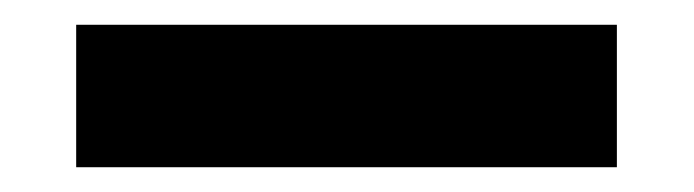

<svg xmlns="http://www.w3.org/2000/svg" viewBox="-20 -20 560 155"><path d="M41.5 115V0H478V115Z"/></svg>

Font: Encode Sans Condensed Condensed
Style: Bold
Weight: 700
Width: 3
Designer: Multiple Designers
Foundry: Impallari Type
Version: Version 3.000; ttfautohint (v1.8.3) -l 8 -r 50 -G 200 -x 14 